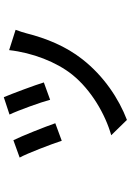

<svg xmlns="http://www.w3.org/2000/svg" viewBox="146 -770 707 1040"><g transform="rotate(-90 500.0 -250.5)"><path d="M493 -584 399 -553C422 -505 467 -380 479 -333L573 -367C560 -411 511 -542 493 -584ZM858 -520 748 -555C734 -429 684 -299 615 -213C532 -110 400 -34 287 -2L370 83C483 40 607 -41 699 -159C769 -248 812 -354 839 -461C843 -477 849 -495 858 -520ZM260 -532 166 -498C188 -459 240 -323 257 -270L352 -305C333 -360 283 -486 260 -532Z"/></g></svg>

Font: Noto Sans HK Medium
Style: Regular
Weight: 500
Designer: Ryoko NISHIZUKA 西塚涼子 (kana, bopomofo & ideographs); Paul D. Hunt (Latin, Greek & Cyrillic); Sandoll Communications 산돌커뮤니
Foundry: Adobe
Version: Version 2.002;hotconv 1.0.116;makeotfexe 2.5.65601